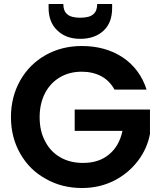

<svg xmlns="http://www.w3.org/2000/svg" viewBox="-20 -938 808 964"><path d="M716 -488C716 -488 716 -488 716 -488C694 -557 654 -611 596 -650C538 -688 470 -707 391 -707C391 -707 391 -707 391 -707C324 -707 264 -692 210 -662C155 -631 113 -589 82 -535C51 -480 35 -419 35 -350C35 -350 35 -350 35 -350C35 -281 51 -220 82 -166C113 -112 155 -70 210 -40C264 -9 325 6 392 6C392 6 392 6 392 6C452 6 506 -7 555 -32C603 -57 642 -90 673 -131C704 -172 724 -217 733 -266C733 -266 733 -388 733 -388C733 -388 355 -388 355 -388C355 -388 355 -281 355 -281C355 -281 595 -281 595 -281C595 -281 595 -281 595 -281C584 -230 562 -191 528 -163C494 -134 450 -120 397 -120C397 -120 397 -120 397 -120C354 -120 316 -129 283 -148C250 -167 225 -193 207 -228C188 -263 179 -303 179 -350C179 -350 179 -350 179 -350C179 -395 188 -435 206 -470C224 -505 249 -531 281 -550C313 -569 350 -578 391 -578C391 -578 391 -578 391 -578C428 -578 461 -570 489 -555C517 -540 539 -517 555 -488C555 -488 716 -488 716 -488ZM543 -897C543 -897 543 -918 543 -918C543 -918 468 -918 468 -918C468 -918 468 -918 468 -918C468 -895 462 -878 449 -867C436 -855 414 -849 383 -849C383 -849 383 -849 383 -849C352 -849 330 -855 317 -867C304 -878 298 -895 298 -918C298 -918 224 -918 224 -918C224 -918 224 -898 224 -898C224 -898 224 -898 224 -898C224 -850 239 -812 268 -785C297 -757 335 -743 383 -743C383 -743 383 -743 383 -743C432 -743 471 -757 500 -784C529 -811 543 -849 543 -897Z"/></svg>

Font: Girnar Poppins
Style: SemiBold
Weight: 500
Designer: Ninad Kale (Devanagari), Jonny Pinhorn (Latin)
Foundry: Indian Type Foundry
Version: ""